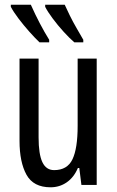

<svg xmlns="http://www.w3.org/2000/svg" viewBox="-20 -786 496 816"><path d="M391 -537V0H326L317 -72H311Q294 -32 263.5 -11Q233 10 195 10Q122 10 92.5 -43.5Q63 -97 63 -187V-537H144V-202Q144 -131 160 -97Q176 -63 210 -63Q266 -63 288 -109Q310 -155 310 -251V-537ZM255 -766Q263 -748 276.5 -720.5Q290 -693 306 -665.5Q322 -638 334 -617V-606H296Q276 -623 250.5 -651Q225 -679 203.5 -708Q182 -737 172 -757V-766ZM111 -766Q148 -683 189 -617V-606H148Q129 -624 104.5 -651.5Q80 -679 58.5 -707.5Q37 -736 26 -757V-766Z"/></svg>

Font: Noto Sans ExtraCondensed
Style: Regular
Weight: 400
Width: 2
Designer: Monotype Design Team
Foundry: Monotype Imaging Inc.
Version: Version 2.013; ttfautohint (v1.8.4.7-5d5b)